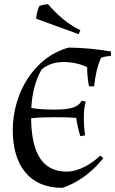

<svg xmlns="http://www.w3.org/2000/svg" viewBox="-20 -897 559 932"><path d="M304 -64C166 -64 133 -186 131 -323C163 -327 202 -328 244 -328C289 -328 325 -327 350 -325C352 -305 363 -254 370 -236L393 -240C389 -269 387 -298 387 -327C387 -353 389 -379 396 -404L376 -408C359 -373 312 -365 244 -365C202 -365 164 -367 132 -373C135 -436 150 -505 182 -560C213 -586 250 -596 290 -596C324 -596 373 -587 403 -571C403 -544 406 -505 412 -478H437C442 -527 451 -571 470 -616C485 -622 502 -625 518 -625L519 -647C458 -658 375 -666 313 -666C143 -619 42 -443 42 -265C42 -100 118 15 283 15C361 -11 430 -64 481 -129L467 -142C424 -101 362 -64 304 -64ZM362 -731 370 -751C313 -776 253 -829 213 -877C201 -876 182 -872 171 -868C164 -856 155 -820 156 -806Z"/></svg>

Font: Almendra
Style: Regular
Weight: 400
Designer: Ana Sanfelippo
Foundry: Ana Sanfelippo
Version: Version 1.003